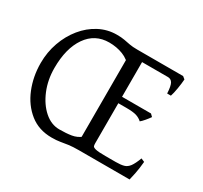

<svg xmlns="http://www.w3.org/2000/svg" viewBox="-126 -750 986 934"><g transform="rotate(30 367.0 -283.0)"><path d="M676.8 -554.7Q675.3 -531.7 670.2 -501.2Q665 -470.7 659.2 -453.6H638.2Q636.2 -495.1 627.4 -510Q618.7 -524.9 601.1 -524.9H432.1L444.8 -565.9H663.1ZM631.8 -317.4Q623.5 -305.2 611.3 -290.8Q599.1 -276.4 590.3 -269.5Q576.7 -282.2 557.9 -288.1Q539.1 -293.9 501 -293.9H425.8L437 -330.1H618.7ZM707.5 -109.4Q704.1 -70.8 698.2 -41.7Q692.4 -12.7 689 0H319.3V-19Q349.6 -25.4 366.5 -33Q383.3 -40.5 383.3 -46.4V-518.6Q383.3 -523.9 367.4 -532Q351.6 -540 319.3 -546.4V-565.9H444.8H520.5V-546.4Q490.2 -540 473.1 -537.1Q456.1 -534.2 456.1 -527.8V-68.8Q456.1 -60.1 458 -53.7Q460 -47.4 475.1 -43.7Q490.2 -40 529.8 -40H587.9Q615.7 -40 632.8 -44.7Q649.9 -49.3 662.4 -65.9Q674.8 -82.5 688 -117.7ZM409.7 -466.8Q384.3 -500 348.4 -513.9Q312.5 -527.8 271 -527.8Q191.4 -527.8 146.2 -462.6Q101.1 -397.5 101.1 -287.6Q101.1 -220.7 124.5 -164.3Q147.9 -107.9 186.5 -74Q225.1 -40 271 -40Q310.1 -40 338.4 -44.7Q366.7 -49.3 389.6 -67.4Q405.3 -53.2 407.7 -37.6Q410.2 -22 407.7 -11Q405.3 0 405.3 0Q369.6 0 347.2 3.2Q324.7 6.3 305.4 9.8Q286.1 13.2 258.3 13.2Q186 13.2 135.3 -27.3Q84.5 -67.9 57.9 -133.5Q31.2 -199.2 31.2 -274.9Q31.2 -335.9 50.8 -390.9Q70.3 -445.8 105 -488.3Q139.6 -530.8 185.5 -554.9Q231.4 -579.1 284.2 -579.1Q309.6 -579.1 326.7 -575.9Q343.8 -572.8 361.3 -569.3Q378.9 -565.9 405.3 -565.9Q402.8 -559.1 403.1 -543Q403.3 -526.9 405 -509.3Q406.7 -491.7 408.2 -479.2Q409.7 -466.8 409.7 -466.8Z"/></g></svg>

Font: Dai Banna SIL Light
Style: Regular
Weight: 300
Designer: Victor Gaultney
Foundry: SIL International
Version: Version 4.000